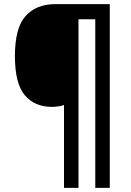

<svg xmlns="http://www.w3.org/2000/svg" viewBox="-20 -780 633 927"><path d="M510 127H440V-687H359V127H289V-273Q263 -264 231 -264Q147 -264 99.5 -320.5Q52 -377 52 -509Q52 -645 103.5 -702.5Q155 -760 247 -760H510Z"/></svg>

Font: Noto Sans Lao SemiCondensed SemiBold
Style: Regular
Weight: 600
Width: 4
Designer: Monotype Design Team
Foundry: Monotype Imaging Inc.
Version: Version 2.003; ttfautohint (v1.8.4.7-5d5b)